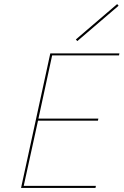

<svg xmlns="http://www.w3.org/2000/svg" viewBox="-20 -919 604 939"><path d="M358 -718 351 -726 553 -899 560 -891ZM235 -648 168 -339H461L459 -329H166L96 -10H449L447 0H83L226 -658H564L562 -648Z"/></svg>

Font: Ysabeau Infant Hairline
Style: Italic
Weight: 100
Italic angle: -12°
Designer: Christian Thalmann (Catharsis Fonts)
Version: Version 0.003